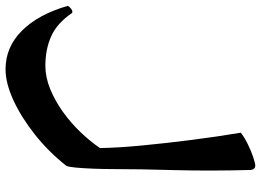

<svg xmlns="http://www.w3.org/2000/svg" viewBox="-188 -532 918 675"><g transform="rotate(90 270.5 -194.0)"><path d="M515 32Q465 95 404 143Q343 191 283.5 218Q224 245 176 245Q98 245 40.5 187.5Q-17 130 -47 26Q-44 20 -36 14Q-28 8 -22 11Q14 64 60 84.5Q106 105 164 105Q204 105 245.5 88Q287 71 325.5 43.5Q364 16 397 -18.5Q430 -53 453 -87Q452 -151 444 -234.5Q436 -318 424.5 -408.5Q413 -499 399 -582Q414 -594 438 -606Q462 -618 484.5 -625.5Q507 -633 515 -633Q527 -633 530 -618Q534 -471 530.5 -347Q527 -223 527 -139Q527 -101 525.5 -63.5Q524 -26 521.5 0Q519 26 515 32Z"/></g></svg>

Font: Ruwudu
Style: Bold
Weight: 700
Designer: Becca Hirsbrunner Spalinger
Foundry: SIL International
Version: Version 3.000